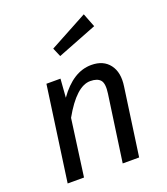

<svg xmlns="http://www.w3.org/2000/svg" viewBox="-145 -902 870 1002"><g transform="rotate(-20 290.0 -400.5)"><path d="M383.8 -539.1Q450.7 -539.1 484.4 -494.6Q518.1 -450.2 506.8 -375L454.1 0H362.8L415 -368.2Q422.9 -423.3 406 -442.6Q389.2 -461.9 350.1 -461.9Q272.9 -461.9 190.9 -315.9L147.9 0H57.1L130.9 -526.9H209L201.2 -423.8Q282.7 -539.1 383.8 -539.1ZM467.8 -724.1 248 -638.2 227.1 -687 438 -800.8Z"/></g></svg>

Font: FiraSans-Italic
Style: Italic
Weight: 400
Italic angle: -8°
Designer: Carrois Corporate & Edenspiekermann AG
Foundry: Carrois Corporate GbR & Edenspiekermann AG
Version: Version 3.106;PS 003.106;hotconv 1.0.70;makeotf.lib2.5.58329